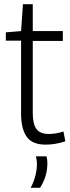

<svg xmlns="http://www.w3.org/2000/svg" viewBox="-20 -683 335 920"><path d="M199 10Q133 10 107 -29Q81 -68 81 -137V-488H8V-528L81 -534L90 -663H137V-534H281V-487H137V-141Q137 -88 155 -64.5Q173 -41 214 -41Q248 -41 284 -53L293 -6Q267 3 243 6.5Q219 10 199 10ZM127 217Q143 186 150 157Q157 128 157 102Q157 84 152 66H203Q207 82 207 98Q207 132 198 161Q189 190 172 217Z"/></svg>

Font: Georama SemiCondensed Light
Style: Regular
Weight: 300
Width: 4
Designer: Jean-Baptiste Levee
Foundry: Production Type
Version: Version 1.000